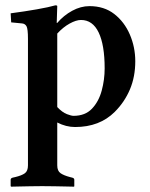

<svg xmlns="http://www.w3.org/2000/svg" viewBox="-20 -467 563 721"><path d="M195 -381Q219 -409 251 -426.5Q283 -444 316 -444Q371 -444 409 -414.5Q447 -385 467.5 -337.5Q488 -290 488 -237Q488 -179 468 -131.5Q448 -84 411 -47Q354 10 262 10Q228 10 195 -7V154Q195 175 207.5 183.5Q220 192 243 198L251 200Q259 202 259 208V232L258 234Q258 234 236 233.5Q214 233 186 232.5Q158 232 138 232Q120 232 92.5 232.5Q65 233 43.5 233.5Q22 234 22 234L20 232V208Q20 202 28 200L37 198Q62 192 73.5 183.5Q85 175 85 154V-321Q85 -359 79.5 -368.5Q74 -378 63 -379L22 -383L20 -417Q73 -424 118.5 -432Q164 -440 188 -447Q190 -447 192.5 -446.5Q195 -446 195 -444L193 -381ZM195 -341V-65Q214 -45 231 -38.5Q248 -32 256 -32Q300 -32 325.5 -59Q351 -86 362 -127Q373 -168 373 -210Q373 -298 350.5 -345Q328 -392 284 -392Q266 -392 241.5 -378.5Q217 -365 195 -341Z"/></svg>

Font: Libertinus Serif SemiBold
Style: Regular
Weight: 600
Designer: Philipp H. Poll, Khaled Hosny
Foundry: Caleb Maclennan
Version: Version 7.051;RELEASE